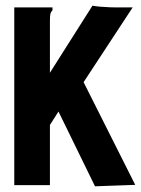

<svg xmlns="http://www.w3.org/2000/svg" viewBox="-20 -649 494 673"><path d="M185 -258 155 -211V0H30V-623H164V-613Q158 -607 156.5 -599.5Q155 -592 155 -576V-394L304 -629Q315 -627 332 -625.5Q349 -624 364.5 -623.5Q380 -623 387 -623H445L273 -361L454 -1L313 4Z"/></svg>

Font: Inconsolata SemiCondensed Black
Style: Regular
Weight: 900
Width: 4
Monospace: yes
Designer: Raph Levien, Cyreal, Brenton Simpson
Foundry: Raph Levien, Cyreal, Google
Version: Version 3.001; ttfautohint (v1.8.2.53-6de2)